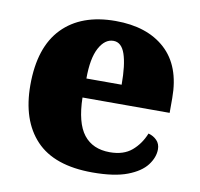

<svg xmlns="http://www.w3.org/2000/svg" viewBox="-67 -622 733 703"><g transform="rotate(10 299.0 -270.5)"><path d="M320 10Q178 10 109.5 -62.5Q41 -135 41 -266Q41 -407 111 -479Q181 -551 308 -551Q426 -551 493.5 -489.5Q561 -428 561 -309V-254H237Q239 -160 272.5 -117Q306 -74 370 -74Q421 -74 451.5 -100Q482 -126 498 -166Q517 -161 529.5 -148Q542 -135 542 -115Q542 -85 520 -56Q498 -27 449.5 -8.5Q401 10 320 10ZM370 -325Q370 -399 356.5 -438.5Q343 -478 313 -478Q281 -478 260 -439Q239 -400 239 -325Z"/></g></svg>

Font: Noto Serif Kannada Black
Style: Regular
Weight: 900
Version: Version 2.003